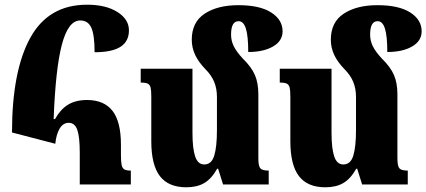

<svg xmlns="http://www.w3.org/2000/svg" viewBox="-20 -784 1812 816"><path d="M31 -221Q31 -482 108.5 -623Q186 -764 350 -764Q430 -764 479 -733Q528 -702 528 -655Q528 -608 492 -585Q456 -562 382 -562Q382 -636 368 -666.5Q354 -697 321 -697Q270 -697 243 -594.5Q216 -492 208 -278H214Q235 -317 267.5 -338Q300 -359 350 -359Q422 -359 458 -313Q494 -267 494 -169V-125Q494 -96 497 -82.5Q500 -69 508.5 -64Q517 -59 536 -59V0H319V-135Q319 -202 308.5 -232Q298 -262 272 -262Q248 -262 233.5 -237.5Q219 -213 215 -173Z M1122 -59V0H928L907 -67H903Q879 -24 848 -6Q817 12 772 12Q696 12 659.5 -35.5Q623 -83 623 -184V-373Q623 -400 620 -412Q617 -424 608 -428.5Q599 -433 578 -433V-492H798V-220Q798 -153 809.5 -119Q821 -85 848 -85Q879 -85 890.5 -122.5Q902 -160 902 -232V-372Q902 -407 890.5 -435.5Q879 -464 853 -490Q823 -521 809 -551.5Q795 -582 795 -615Q795 -690 850 -726Q905 -762 993 -762Q1084 -762 1132.5 -731Q1181 -700 1181 -651Q1181 -610 1140.5 -586.5Q1100 -563 1035 -563Q1035 -631 1025 -662.5Q1015 -694 994 -694Q962 -694 962 -637Q962 -611 973.5 -587.5Q985 -564 1012 -535Q1048 -500 1063 -466Q1078 -432 1078 -383V-112Q1078 -78 1086.5 -68.5Q1095 -59 1122 -59Z M1713 -59V0H1519L1498 -67H1494Q1470 -24 1439 -6Q1408 12 1363 12Q1287 12 1250.5 -35.5Q1214 -83 1214 -184V-373Q1214 -400 1211 -412Q1208 -424 1199 -428.5Q1190 -433 1169 -433V-492H1389V-220Q1389 -153 1400.5 -119Q1412 -85 1439 -85Q1470 -85 1481.5 -122.5Q1493 -160 1493 -232V-372Q1493 -407 1481.5 -435.5Q1470 -464 1444 -490Q1414 -521 1400 -551.5Q1386 -582 1386 -615Q1386 -690 1441 -726Q1496 -762 1584 -762Q1675 -762 1723.5 -731Q1772 -700 1772 -651Q1772 -610 1731.5 -586.5Q1691 -563 1626 -563Q1626 -631 1616 -662.5Q1606 -694 1585 -694Q1553 -694 1553 -637Q1553 -611 1564.5 -587.5Q1576 -564 1603 -535Q1639 -500 1654 -466Q1669 -432 1669 -383V-112Q1669 -78 1677.5 -68.5Q1686 -59 1713 -59Z"/></svg>

Font: Noto Serif Armenian Black Narrow
Style: Regular
Weight: 900
Width: 4
Designer: Monotype Design team
Foundry: Monotype Imaging Inc.
Version: Version 1.000